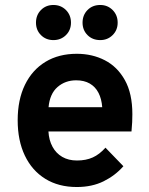

<svg xmlns="http://www.w3.org/2000/svg" viewBox="-20 -739 597 771"><path d="M288.5 12Q215 12 161.8 -21Q108.5 -54 79.8 -114.2Q51 -174.5 51 -256Q51 -338.5 80.2 -398.5Q109.5 -458.5 162.8 -490.8Q216 -523 288.5 -523Q350.5 -523 401 -497Q451.5 -471 481.5 -417.2Q511.5 -363.5 511.5 -280.5Q511.5 -267.5 510.8 -248.8Q510 -230 508 -211H174.5Q176.5 -176 190.8 -149.8Q205 -123.5 230 -109Q255 -94.5 289 -94.5Q325.5 -94.5 352.5 -106.8Q379.5 -119 403.5 -146L475.5 -71.5Q442.5 -34 396 -11Q349.5 12 288.5 12ZM175 -308.5H390.5Q388 -342 375.5 -366.2Q363 -390.5 340.5 -403.5Q318 -416.5 286 -416.5Q242 -416.5 211 -389.5Q180 -362.5 175 -308.5ZM382.5 -578Q351.5 -578 331.5 -598Q311.5 -618 311.5 -648Q311.5 -678.5 331.5 -698.8Q351.5 -719 382.5 -719Q412 -719 432.2 -698.8Q452.5 -678.5 452.5 -648Q452.5 -618 432.2 -598Q412 -578 382.5 -578ZM194.5 -578Q164.5 -578 144.5 -598Q124.5 -618 124.5 -648Q124.5 -678.5 144.5 -698.8Q164.5 -719 194.5 -719Q224.5 -719 244.8 -698.8Q265 -678.5 265 -648Q265 -618 244.8 -598Q224.5 -578 194.5 -578Z"/></svg>

Font: Undotted
Style: Bold
Weight: 700
Designer: Delve Withrington, Dave Bailey, Thomas Jockin
Foundry: Delve Fonts LLC
Version: Version 4.000